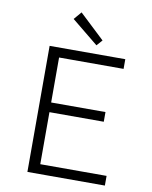

<svg xmlns="http://www.w3.org/2000/svg" viewBox="-105 -1075 909 1152"><g transform="rotate(10 350.0 -499.5)"><path d="M257 -952 419 -820 450 -855 297 -999ZM143 -768V0H615V-59H211V-376H542V-435H211V-709H604V-768Z"/></g></svg>

Font: Kawkab Mono Light
Style: Regular
Weight: 300
Monospace: yes
Designer: Abdullah Arif
Foundry: Abdullah Arif
Version: Version 1.000;PS 000.500;hotconv 1.0.88;makeotf.lib2.5.64775